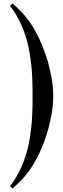

<svg xmlns="http://www.w3.org/2000/svg" viewBox="-20 -804 337 1025"><path d="M48 201 33 191Q70 142 93.5 89Q117 36 131 -24Q138 -52 146 -116Q154 -180 154 -291Q154 -402 146 -465.5Q138 -529 131 -558Q117 -619 93.5 -672Q70 -725 33 -774L48 -784Q100 -740 136.5 -689.5Q173 -639 202 -569Q206 -558 216.5 -531.5Q227 -505 237.5 -467.5Q248 -430 256 -384.5Q264 -339 264 -291Q264 -243 256 -197.5Q248 -152 237.5 -114.5Q227 -77 216.5 -50Q206 -23 202 -13Q173 56 136.5 106.5Q100 157 48 201Z"/></svg>

Font: EIisabethische
Style: Book
Weight: 400
Designer: Salychow
Version: Version 1.3